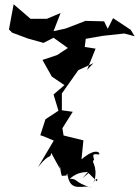

<svg xmlns="http://www.w3.org/2000/svg" viewBox="-20 -742 651 900"><path d="M434 108C449 66 387 155 423 105C440 30 404 19 421 7C413 -23 417 -20 444 -18C452 -24 431 -54 362 5L371 -84L278 -107L257 -237L267 -132L321 -218L270 -225V-304L347 -413L418 -446L388 -414L428 -514L376 -522L362 -536L374 -496L382 -560L462 -574L563 -585L611 -572L593 -602L510 -657L485 -607L468 -642L385 -644L383 -645L287 -608L231 -596L264 -681L200 -654H123L44 -722L22 -604L37 -589L112 -561L184 -541L231 -565L298 -517L248 -484L179 -461L223 -383L282 -343L231 -299L254 -223L193 -183L169 -108L182 -104L232 -83L158 42C219 -36 214 13 222 -35C208 -44 223 -20 261 49C258 -6 265 95 273 82C333 77 273 91 296 73C308 169 375 118 409 138C324 112 348 96 307 96C350 58 383 68 393 63L367 93L395 69Z"/></svg>

Font: Hussar Lance
Style: Regular
Weight: 700
Foundry: Cannot Into Space Fonts, PlusOne Fonts
Version: Version 2.27